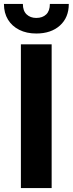

<svg xmlns="http://www.w3.org/2000/svg" viewBox="-37 -954 369 974"><path d="M69 0V-729H225V0ZM147 -784Q98 -784 61 -802.5Q24 -821 3.5 -854.5Q-17 -888 -17 -934H79Q79 -899 98 -881Q117 -863 147 -863Q179 -863 197.5 -881Q216 -899 216 -934H312Q312 -865 267 -824.5Q222 -784 147 -784Z"/></svg>

Font: Mona Sans ExtraLight
Style: Bold
Weight: 700
Version: Version 2.000